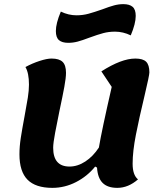

<svg xmlns="http://www.w3.org/2000/svg" viewBox="-20 -883 796 928"><path d="M647 -16Q600 25 547 25Q500 25 476 1Q452 -23 449 -73L440 -78Q402 -31 347.5 -3Q293 25 233 25Q152 25 113 -14.5Q74 -54 74 -137Q74 -175 80.5 -217Q87 -259 99 -323Q109 -376 114.5 -411Q120 -446 120 -474Q120 -530 103 -559Q136 -577 171.5 -588.5Q207 -600 229 -600Q266 -600 282.5 -584Q299 -568 299 -531Q299 -507 291 -463.5Q283 -420 267 -345Q256 -292 246.5 -241.5Q237 -191 237 -169Q237 -78 316 -78Q355 -78 392.5 -102.5Q430 -127 458 -170Q471 -249 520 -463L470 -538Q567 -600 634 -600Q671 -600 686.5 -584.5Q702 -569 702 -533Q702 -519 679 -422Q653 -314 637 -232.5Q621 -151 621 -92Q621 -37 647 -16ZM250 -733Q250 -770 274 -827Q311 -809 350 -809Q380 -809 407.5 -816.5Q435 -824 475 -838Q509 -851 531.5 -857Q554 -863 576 -863Q606 -863 621 -850Q636 -837 636 -806Q636 -769 612 -712Q575 -730 536 -730Q506 -730 479.5 -723Q453 -716 412 -701Q378 -688 355.5 -682Q333 -676 310 -676Q280 -676 265 -689Q250 -702 250 -733Z"/></svg>

Font: Lemonada SemiBold
Style: Regular
Weight: 600
Designer: Mohamed Gaber (Arabic) Eduardo Tunni (Latin)
Foundry: Kief Type Foundry
Version: Version 3.006